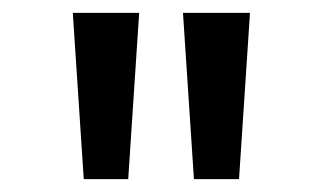

<svg xmlns="http://www.w3.org/2000/svg" viewBox="-20 -749 501 298"><path d="M110 -471 93 -729H196L179 -471ZM281 -471 264 -729H368L351 -471Z"/></svg>

Font: Noto Sans Gurmukhi ExtraCondensed Medium
Style: Regular
Weight: 500
Width: 2
Designer: Jelle Bosma - Monotype Design Team
Foundry: Monotype Imaging Inc.
Version: Version 2.004; ttfautohint (v1.8.4.7-5d5b)